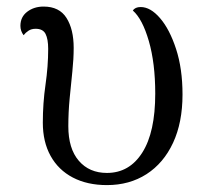

<svg xmlns="http://www.w3.org/2000/svg" viewBox="-20 -539 633 573"><path d="M299.1 13.4Q240.5 13.4 197.3 -9.2Q154.2 -31.8 131 -73.7Q107.8 -115.5 107.8 -172.9Q107.8 -231.2 115.8 -286.2Q123.8 -341.1 123.8 -392.9Q123.8 -422.4 116 -437.7Q108.2 -453.1 86.4 -453.1Q73.7 -453.1 65 -447.3Q56.2 -441.6 50.4 -433.9Q40.9 -446.6 40.9 -461.8Q40.9 -488.5 61.3 -504Q81.6 -519.4 110.1 -519.4Q157.1 -519.4 178.5 -485.4Q199.9 -451.5 199.9 -396Q199.9 -363.5 195.9 -325.3Q191.9 -287 187.9 -245.5Q183.9 -204.1 183.9 -162.3Q183.9 -95.5 215.2 -59.2Q246.4 -22.9 299.1 -22.9Q366.2 -22.9 404.7 -83.7Q443.3 -144.4 443.3 -259.7Q443.3 -350.4 424.2 -416.4Q405.1 -482.4 376.5 -507.5Q383.1 -518 399.8 -518Q429.1 -518 457.6 -484.9Q486.2 -451.8 505.4 -393Q524.7 -334.1 524.7 -256.9Q524.7 -173.5 496.5 -112.8Q468.2 -52.1 417.3 -19.3Q366.4 13.4 299.1 13.4Z"/></svg>

Font: Arima Thin
Style: Regular
Weight: 100
Designer: Joana Correia and Natanael Gama
Foundry: NDISCOVER
Version: Version 1.101;gftools[0.9.23]